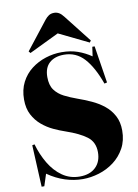

<svg xmlns="http://www.w3.org/2000/svg" viewBox="-105 -1048 810 1131"><g transform="rotate(-10 300.0 -482.0)"><path d="M298 14Q245 14 192 -3Q139 -20 89 -55L66 16H50L38 -234L52 -237Q70 -174 101.5 -121Q133 -68 178.5 -36Q224 -4 283 -4Q343 -4 377.5 -37Q412 -70 412 -127Q412 -188 368.5 -220.5Q325 -253 246 -280Q213 -291 176.5 -308Q140 -325 108.5 -351.5Q77 -378 57 -416Q37 -454 37 -507Q37 -566 60 -610.5Q83 -655 121.5 -684.5Q160 -714 207 -729Q254 -744 302 -744Q357 -744 400 -728.5Q443 -713 479 -688L487 -744H501L536 -522L520 -518Q483 -621 434.5 -674Q386 -727 314 -727Q259 -727 227 -698.5Q195 -670 195 -614Q195 -565 216 -536.5Q237 -508 271.5 -490.5Q306 -473 348 -458Q388 -444 428.5 -425.5Q469 -407 502 -380.5Q535 -354 555 -316.5Q575 -279 575 -228Q575 -168 550 -122.5Q525 -77 484.5 -46.5Q444 -16 395 -1Q346 14 298 14ZM122 -771 113 -782 244 -949Q255 -963 268 -971.5Q281 -980 300 -980Q316 -980 329.5 -972Q343 -964 358 -944L485 -782L477 -771L300 -857Z"/></g></svg>

Font: Literata 72pt ExtraBold
Style: Regular
Weight: 800
Designer: Latin by Veronika Burian and Jose Scaglione. Greek by Irene Vlachou. Cyrillic by Vera Evstafieva.
Foundry: TypeTogether
Version: Version 3.002